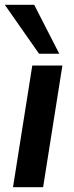

<svg xmlns="http://www.w3.org/2000/svg" viewBox="-26 -777 307 797"><path d="M28 0 108 -505H233L153 0ZM136 -554 -6 -757H116L220 -554Z"/></svg>

Font: Mulish ExtraLight
Style: Italic
Weight: 200
Italic angle: -9°
Designer: Vernon Adams
Foundry: Vernon Adams
Version: Version 3.603